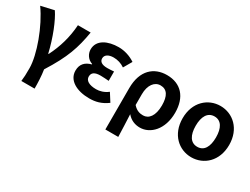

<svg xmlns="http://www.w3.org/2000/svg" viewBox="-63 -1140 2489 1908"><g transform="rotate(30 1182.0 -186.5)"><path d="M213 201H365C365 137 362 57 351 -12C494 -238 537 -370 569 -560H423C414 -419 376 -289 314 -167H309C271 -331 206 -492 150 -574L1 -540C119 -377 220 -102 220 51C220 124 219 153 213 201Z M882 14C954 14 1017 -1 1088 -53L1029 -146C984 -111 936 -99 897 -99C816 -99 771 -127 771 -172C771 -218 803 -239 870 -239C900 -239 932 -236 964 -234V-341C938 -339 911 -337 888 -337C826 -337 796 -358 796 -396C796 -436 835 -460 892 -460C937 -460 981 -447 1020 -420L1075 -515C1020 -552 952 -574 885 -574C762 -574 652 -525 652 -416C652 -369 680 -316 738 -297V-292C672 -275 627 -235 627 -158C627 -46 740 14 882 14Z M1177 201H1325C1323 114 1319 37 1315 -54C1358 -3 1412 14 1463 14C1582 14 1695 -97 1695 -289C1695 -468 1600 -574 1439 -574C1291 -574 1177 -479 1177 -273ZM1431 -107C1393 -107 1355 -116 1316 -160V-283C1316 -390 1367 -453 1434 -453C1510 -453 1545 -394 1545 -287C1545 -165 1494 -107 1431 -107Z M2053 14C2195 14 2320 -94 2320 -280C2320 -466 2195 -574 2053 -574C1911 -574 1786 -466 1786 -280C1786 -94 1911 14 2053 14ZM2053 -106C1975 -106 1936 -173 1936 -280C1936 -386 1975 -454 2053 -454C2131 -454 2169 -386 2169 -280C2169 -173 2131 -106 2053 -106Z"/></g></svg>

Font: Noto Sans JP
Style: Bold
Weight: 700
Designer: Ryoko NISHIZUKA  (kana, bopomofo & ideographs); Paul D. Hunt (Latin, Greek & Cyrillic); Sandoll Communications , Soo-you
Foundry: Adobe
Version: Version 2.002;hotconv 1.0.116;makeotfexe 2.5.65601